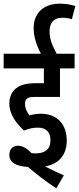

<svg xmlns="http://www.w3.org/2000/svg" viewBox="-20 -916 432 1050"><path d="M186 -218C236 -218 256 -190 256 -149C256 -98 224 -77 173 -77C166 -77 159 -78 152 -79C125 -108 100 -119 78 -119C50 -119 31 -100 31 -69C31 -24 72 -7 133 -3C181 38 232 77 288 114L329 43C297 29 258 11 227 -6C306 -20 345 -73 345 -147C345 -234 295 -294 203 -294C185 -294 162 -291 141 -285C127 -304 117 -323 117 -348C117 -358 119 -368 125 -374C133 -383 144 -386 170 -386H308V-542H388V-622H290C267 -664 251 -701 251 -744C251 -786 270 -819 321 -819C339 -819 357 -816 373 -811L392 -883C366 -891 340 -896 306 -896C226 -896 164 -851 164 -762C164 -715 181 -664 204 -622H0V-542H220V-461H179C113 -461 83 -448 61 -427C42 -409 31 -382 31 -351C31 -288 71 -240 111 -202C136 -212 161 -218 186 -218Z"/></svg>

Font: Noto Sans Devanagari UI ExtraCondensed Medium
Style: Regular
Weight: 500
Width: 2
Designer: Jelle Bosma - Monotype Design Team
Foundry: Monotype Imaging Inc.
Version: Version 2.003